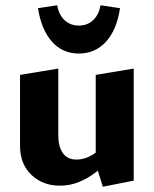

<svg xmlns="http://www.w3.org/2000/svg" viewBox="-20 -696 583 728"><path d="M207 8Q142 8 99 -33Q56 -74 56 -143V-412L201 -436V-182Q201 -141 218 -116Q235 -91 270 -91Q287 -91 305 -97Q323 -103 339 -114.5Q355 -126 366 -142L403 -101Q375 -67 343.5 -43Q312 -19 278.5 -5.5Q245 8 207 8ZM370 12 343 -74V-412L487 -436V-11ZM279 -493Q217 -493 177 -538Q137 -583 124 -665L197 -676Q203 -640 225 -619.5Q247 -599 279 -599Q311 -599 333 -619.5Q355 -640 361 -676L435 -665Q423 -583 382 -538Q341 -493 279 -493Z"/></svg>

Font: Ysabeau ExtraBold
Style: Regular
Weight: 800
Designer: Christian Thalmann (Catharsis Fonts)
Version: Version 2.002